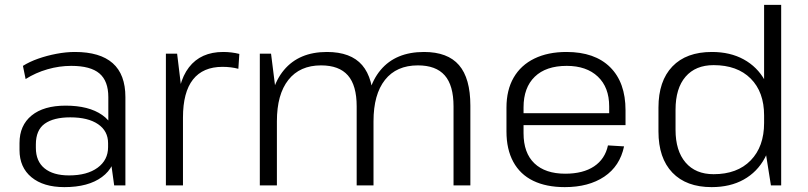

<svg xmlns="http://www.w3.org/2000/svg" viewBox="-20 -760 3311 787"><path d="M424 -174V-362Q424 -428 387.5 -459Q351 -490 272 -490Q223 -490 174.5 -476Q126 -462 85 -436L74 -490Q101 -507 136.5 -519.5Q172 -532 211.5 -539.5Q251 -547 287 -547Q390 -547 442 -501Q494 -455 494 -362V0H448ZM244 7Q158 7 109 -33.5Q60 -74 60 -145V-174Q60 -246 109.5 -286.5Q159 -327 249 -327Q344 -327 399 -288.5Q454 -250 454 -179V-148Q454 -76 398 -34.5Q342 7 244 7ZM263 -41Q337 -41 380 -72.5Q423 -104 423 -157V-173Q423 -223 382 -251Q341 -279 268 -279Q200 -279 163.5 -253Q127 -227 127 -168V-154Q127 -99 162.5 -70Q198 -41 263 -41Z M660 -540H706L730 -342V0H660ZM706 -299Q706 -421 754.5 -484Q803 -547 895 -547Q912 -547 928.5 -545Q945 -543 961 -539L957 -478Q927 -486 892 -486Q812 -486 771 -434Q730 -382 730 -278Z M1839 -324Q1839 -410 1803 -451Q1767 -492 1693 -492Q1605 -492 1558 -432.5Q1511 -373 1511 -263L1478 -199V-260Q1478 -399 1540 -473Q1602 -547 1718 -547Q1815 -547 1861.5 -493Q1908 -439 1908 -327V0H1839ZM1045 -540H1091L1115 -349V0H1045ZM1442 -324Q1442 -410 1406 -451Q1370 -492 1296 -492Q1209 -492 1162 -432.5Q1115 -373 1115 -263L1082 -199V-260Q1082 -399 1144 -473Q1206 -547 1320 -547Q1418 -547 1464.5 -493Q1511 -439 1511 -327V0H1442Z M2295 7Q2219 7 2165.5 -19Q2112 -45 2084 -96.5Q2056 -148 2056 -221V-319Q2056 -391 2085.5 -442Q2115 -493 2170.5 -520Q2226 -547 2302 -547Q2418 -547 2481 -484.5Q2544 -422 2544 -308V-247H2112V-296H2489L2477 -276V-324Q2477 -402 2430.5 -446Q2384 -490 2303 -490Q2218 -490 2172 -445.5Q2126 -401 2126 -320V-214Q2126 -133 2170.5 -90.5Q2215 -48 2297 -48Q2370 -48 2415 -78Q2460 -108 2472 -164L2538 -160Q2521 -79 2457 -36Q2393 7 2295 7Z M2897 7Q2793 7 2736 -52.5Q2679 -112 2679 -221V-319Q2679 -428 2736 -487.5Q2793 -547 2898 -547Q2973 -547 3028.5 -516.5Q3084 -486 3115 -430.5Q3146 -375 3146 -297V-248Q3146 -170 3115 -112.5Q3084 -55 3028.5 -24Q2973 7 2897 7ZM2905 -46Q3002 -46 3057 -102.5Q3112 -159 3112 -256V-287Q3112 -383 3057 -438Q3002 -493 2905 -493Q2831 -493 2790 -445.5Q2749 -398 2749 -310V-228Q2749 -142 2790 -94Q2831 -46 2905 -46ZM3112 -176V-740H3182V0H3140Z"/></svg>

Font: Pathway Extreme 28pt Light
Style: Regular
Weight: 300
Designer: Eduardo Rodriguez Tunni
Foundry: Eduardo Rodriguez Tunni
Version: Version 1.001;gftools[0.9.26]